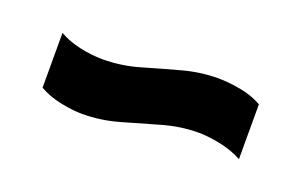

<svg xmlns="http://www.w3.org/2000/svg" viewBox="-37 -531 567 362"><g transform="rotate(20 247.0 -349.5)"><path d="M137 -274Q118 -274 93.5 -279Q69 -284 50 -295V-405Q69 -394 93 -389Q117 -384 138 -384Q175 -384 211 -394.5Q247 -405 283.5 -415Q320 -425 355 -425Q376 -425 400.5 -420.5Q425 -416 444 -405V-295Q424 -306 399.5 -311Q375 -316 356 -316Q320 -316 283.5 -305.5Q247 -295 210.5 -284.5Q174 -274 137 -274Z"/></g></svg>

Font: Pathway Extreme Condensed ExtraBold
Style: Regular
Weight: 800
Width: 3
Version: Version 1.001;gftools[0.9.26]